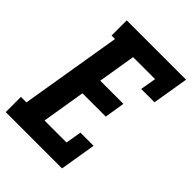

<svg xmlns="http://www.w3.org/2000/svg" viewBox="-220 -836 938 938"><g transform="rotate(45 248.5 -367.5)"><path d="M-7 0V-105H31L118 -630H94V-735H504L473 -548H381L395 -630H243L211 -435H371L354 -330H193L156 -105H308L322 -187H413L382 0Z"/></g></svg>

Font: Iosevka Slab Extrabold
Style: Italic
Weight: 800
Italic angle: -9°
Monospace: yes
Designer: Belleve Invis
Foundry: Belleve Invis
Version: Version 11.1.0; ttfautohint (v1.8.3)